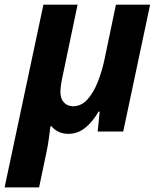

<svg xmlns="http://www.w3.org/2000/svg" viewBox="-53 -566 683 826"><path d="M-33.2 240.2 133.8 -545.9H280.8L214.8 -231Q207 -194.3 207 -169.9Q207 -140.6 222.4 -124.8Q237.8 -108.9 261.2 -108.9Q296.4 -108.9 322.8 -137.7Q349.1 -166.5 367.9 -214.1Q386.7 -261.7 397.9 -316.9L445.8 -545.9H592.8L477.1 0H367.2L376 -85.9H371.1Q344.2 -40 312.3 -15.1Q280.3 9.8 241.2 9.8Q216.3 9.8 197.5 0.2Q178.7 -9.3 168.9 -22.9H164.1Q161.1 0 157.2 29.5Q153.3 59.1 147.9 84L115.2 240.2Z"/></svg>

Font: Open Sans
Style: Bold Italic
Weight: 700
Italic angle: -12°
Designer: Monotype Design Team
Foundry: Monotype Imaging Inc.
Version: Version 3.003; ttfautohint (v1.8.4)